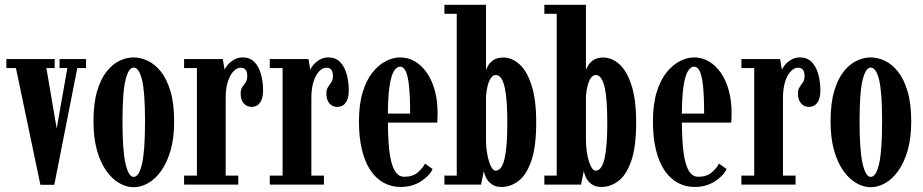

<svg xmlns="http://www.w3.org/2000/svg" viewBox="-20 -770 3850 801"><path d="M148.5 1 46.5 -486H6.5V-523.5H208V-486H173.5L216.5 -234L261 -486H228.5V-523.5H339V-486H302.5L206.5 1Z M537.5 11Q507.5 11 477.8 -6Q448 -23 423.5 -57.2Q399 -91.5 384.5 -143Q370 -194.5 370 -263.5Q370 -338.5 385.2 -390Q400.5 -441.5 425.2 -472.2Q450 -503 479.5 -516.8Q509 -530.5 537.5 -530.5Q566 -530.5 595.8 -516.8Q625.5 -503 650.5 -472.2Q675.5 -441.5 691 -390Q706.5 -338.5 706.5 -263.5Q706.5 -194.5 691.8 -143Q677 -91.5 652.5 -57.2Q628 -23 598 -6Q568 11 537.5 11ZM537.5 -32Q560 -32 572.5 -86.5Q585 -141 585 -263.5Q585 -386 572.5 -437Q560 -488 537.5 -488Q516.5 -488 503.8 -437Q491 -386 491 -263.5Q491 -141 503.8 -86.5Q516.5 -32 537.5 -32Z M748 0V-37.5H801.5V-486H748V-523.5H909.5L917 -479Q919.5 -486.5 929.5 -498.8Q939.5 -511 955.8 -520.8Q972 -530.5 992.5 -530.5Q1022 -530.5 1040.8 -511.8Q1059.5 -493 1068.5 -461.5Q1077.5 -430 1077.5 -392Q1077.5 -359 1064.8 -341.5Q1052 -324 1030 -324Q1009.5 -324 996.8 -338.8Q984 -353.5 984 -379.5Q984 -396.5 991 -406.8Q998 -417 1004.8 -426.8Q1011.5 -436.5 1011.5 -452Q1011.5 -470.5 1004.8 -479Q998 -487.5 983.5 -487.5Q969 -487.5 954.5 -473Q940 -458.5 930.8 -430.2Q921.5 -402 921.5 -361V-37.5H974V0Z M1105.5 0V-37.5H1159V-486H1105.5V-523.5H1267L1274.5 -479Q1277 -486.5 1287 -498.8Q1297 -511 1313.2 -520.8Q1329.5 -530.5 1350 -530.5Q1379.5 -530.5 1398.2 -511.8Q1417 -493 1426 -461.5Q1435 -430 1435 -392Q1435 -359 1422.2 -341.5Q1409.5 -324 1387.5 -324Q1367 -324 1354.2 -338.8Q1341.5 -353.5 1341.5 -379.5Q1341.5 -396.5 1348.5 -406.8Q1355.5 -417 1362.2 -426.8Q1369 -436.5 1369 -452Q1369 -470.5 1362.2 -479Q1355.5 -487.5 1341 -487.5Q1326.5 -487.5 1312 -473Q1297.5 -458.5 1288.2 -430.2Q1279 -402 1279 -361V-37.5H1331.5V0Z M1651.5 10Q1612.5 10 1580.2 -7.8Q1548 -25.5 1525 -60.2Q1502 -95 1489.8 -146Q1477.5 -197 1477.5 -263.5Q1477.5 -334.5 1493 -385.2Q1508.5 -436 1534.2 -468Q1560 -500 1590.2 -515.2Q1620.5 -530.5 1649 -530.5Q1683.5 -530.5 1712 -513.2Q1740.5 -496 1761.5 -465.2Q1782.5 -434.5 1794 -392.2Q1805.5 -350 1805.5 -299.5Q1805.5 -289 1805.2 -279Q1805 -269 1804 -258.5H1591V-296H1691Q1691 -370 1686.2 -412.8Q1681.5 -455.5 1672.2 -473.8Q1663 -492 1649 -492Q1635 -492 1623.2 -473.2Q1611.5 -454.5 1604.8 -408Q1598 -361.5 1598 -278Q1598 -215.5 1601.5 -169.2Q1605 -123 1613.2 -92.5Q1621.5 -62 1634.5 -47.2Q1647.5 -32.5 1666.5 -32.5Q1702 -32.5 1723 -50.8Q1744 -69 1753 -87.5L1784.5 -65Q1773 -37.5 1736.5 -13.8Q1700 10 1651.5 10Z M2072 10Q2046.5 10 2030.8 -1.8Q2015 -13.5 2007.5 -29.5Q2000 -45.5 1998.5 -56.5L1987 0H1834V-37.5H1885.5V-712.5H1834V-750H2007.5V-478.5Q2009.5 -484.5 2016.8 -497Q2024 -509.5 2039.2 -519.8Q2054.5 -530 2080 -530Q2115.5 -530 2146.8 -502.2Q2178 -474.5 2197.5 -414.5Q2217 -354.5 2217 -259Q2217 -156.5 2196.2 -97.8Q2175.5 -39 2142.5 -14.5Q2109.5 10 2072 10ZM2047.5 -58Q2061 -58 2070.2 -71Q2079.5 -84 2085.2 -109.5Q2091 -135 2093.8 -172.2Q2096.5 -209.5 2096.5 -257.5Q2096.5 -305 2094 -341.8Q2091.5 -378.5 2085.8 -404.2Q2080 -430 2071 -443.5Q2062 -457 2048 -457Q2037 -457 2028.5 -445.2Q2020 -433.5 2014.8 -413.8Q2009.5 -394 2007.5 -369V-183Q2008 -150.5 2013.8 -121.8Q2019.5 -93 2028.5 -75.5Q2037.5 -58 2047.5 -58Z M2489 10Q2463.5 10 2447.8 -1.8Q2432 -13.5 2424.5 -29.5Q2417 -45.5 2415.5 -56.5L2404 0H2251V-37.5H2302.5V-712.5H2251V-750H2424.5V-478.5Q2426.5 -484.5 2433.8 -497Q2441 -509.5 2456.2 -519.8Q2471.5 -530 2497 -530Q2532.5 -530 2563.8 -502.2Q2595 -474.5 2614.5 -414.5Q2634 -354.5 2634 -259Q2634 -156.5 2613.2 -97.8Q2592.5 -39 2559.5 -14.5Q2526.5 10 2489 10ZM2464.5 -58Q2478 -58 2487.2 -71Q2496.5 -84 2502.2 -109.5Q2508 -135 2510.8 -172.2Q2513.5 -209.5 2513.5 -257.5Q2513.5 -305 2511 -341.8Q2508.5 -378.5 2502.8 -404.2Q2497 -430 2488 -443.5Q2479 -457 2465 -457Q2454 -457 2445.5 -445.2Q2437 -433.5 2431.8 -413.8Q2426.5 -394 2424.5 -369V-183Q2425 -150.5 2430.8 -121.8Q2436.5 -93 2445.5 -75.5Q2454.5 -58 2464.5 -58Z M2878 10Q2839 10 2806.8 -7.8Q2774.5 -25.5 2751.5 -60.2Q2728.5 -95 2716.2 -146Q2704 -197 2704 -263.5Q2704 -334.5 2719.5 -385.2Q2735 -436 2760.8 -468Q2786.5 -500 2816.8 -515.2Q2847 -530.5 2875.5 -530.5Q2910 -530.5 2938.5 -513.2Q2967 -496 2988 -465.2Q3009 -434.5 3020.5 -392.2Q3032 -350 3032 -299.5Q3032 -289 3031.8 -279Q3031.5 -269 3030.5 -258.5H2817.5V-296H2917.5Q2917.5 -370 2912.8 -412.8Q2908 -455.5 2898.8 -473.8Q2889.5 -492 2875.5 -492Q2861.5 -492 2849.8 -473.2Q2838 -454.5 2831.2 -408Q2824.5 -361.5 2824.5 -278Q2824.5 -215.5 2828 -169.2Q2831.5 -123 2839.8 -92.5Q2848 -62 2861 -47.2Q2874 -32.5 2893 -32.5Q2928.5 -32.5 2949.5 -50.8Q2970.5 -69 2979.5 -87.5L3011 -65Q2999.5 -37.5 2963 -13.8Q2926.5 10 2878 10Z M3073 0V-37.5H3126.5V-486H3073V-523.5H3234.5L3242 -479Q3244.5 -486.5 3254.5 -498.8Q3264.5 -511 3280.8 -520.8Q3297 -530.5 3317.5 -530.5Q3347 -530.5 3365.8 -511.8Q3384.5 -493 3393.5 -461.5Q3402.5 -430 3402.5 -392Q3402.5 -359 3389.8 -341.5Q3377 -324 3355 -324Q3334.5 -324 3321.8 -338.8Q3309 -353.5 3309 -379.5Q3309 -396.5 3316 -406.8Q3323 -417 3329.8 -426.8Q3336.5 -436.5 3336.5 -452Q3336.5 -470.5 3329.8 -479Q3323 -487.5 3308.5 -487.5Q3294 -487.5 3279.5 -473Q3265 -458.5 3255.8 -430.2Q3246.5 -402 3246.5 -361V-37.5H3299V0Z M3612.5 11Q3582.5 11 3552.8 -6Q3523 -23 3498.5 -57.2Q3474 -91.5 3459.5 -143Q3445 -194.5 3445 -263.5Q3445 -338.5 3460.2 -390Q3475.5 -441.5 3500.2 -472.2Q3525 -503 3554.5 -516.8Q3584 -530.5 3612.5 -530.5Q3641 -530.5 3670.8 -516.8Q3700.5 -503 3725.5 -472.2Q3750.5 -441.5 3766 -390Q3781.5 -338.5 3781.5 -263.5Q3781.5 -194.5 3766.8 -143Q3752 -91.5 3727.5 -57.2Q3703 -23 3673 -6Q3643 11 3612.5 11ZM3612.5 -32Q3635 -32 3647.5 -86.5Q3660 -141 3660 -263.5Q3660 -386 3647.5 -437Q3635 -488 3612.5 -488Q3591.5 -488 3578.8 -437Q3566 -386 3566 -263.5Q3566 -141 3578.8 -86.5Q3591.5 -32 3612.5 -32Z"/></svg>

Font: Imbue Thin 10pt
Style: Bold
Weight: 700
Version: Version 1.102